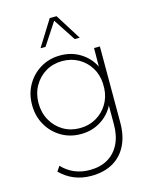

<svg xmlns="http://www.w3.org/2000/svg" viewBox="-142 -819 897 1160"><g transform="rotate(-15 307.0 -239.0)"><path d="M287.1 -6.3Q218.8 -6.3 164.3 -38.8Q109.9 -71.3 78.1 -127Q46.4 -182.6 46.4 -252.4Q46.4 -322.3 78.1 -377.7Q109.9 -433.1 164.6 -465.6Q219.2 -498 288.1 -498Q357.4 -498 412.4 -463.9Q467.3 -429.7 496.1 -372.6L497.1 -488.3H533.7V-11.7Q533.7 70.8 503.7 130.6Q473.6 190.4 417.2 222.2Q360.8 253.9 281.7 253.9Q168 253.9 89.8 175.8L110.8 145Q179.7 217.3 283.2 217.3Q348.6 217.3 395.8 189.7Q442.9 162.1 468.3 110.8Q493.7 59.6 493.7 -11.2V-129.4Q465.3 -73.7 410.6 -40Q356 -6.3 287.1 -6.3ZM290 -42.5Q345.7 -42.5 390.6 -67.6Q435.5 -92.8 463.1 -136.7Q490.7 -180.7 493.7 -236.3V-268.6Q490.7 -324.2 463.4 -367.9Q436 -411.6 391.1 -436.8Q346.2 -461.9 290.5 -461.9Q232.9 -461.9 186.8 -434.6Q140.6 -407.2 113.8 -359.6Q86.9 -312 86.9 -252.4Q86.9 -192.9 113.8 -145Q140.6 -97.2 186.5 -69.8Q232.4 -42.5 290 -42.5ZM429.7 -570.8H398.4L307.1 -710L215.8 -570.8H184.6L285.6 -732.4H328.1Z"/></g></svg>

Font: Kumbh Sans ExtraLight
Style: Regular
Weight: 250
Version: Version 1.005